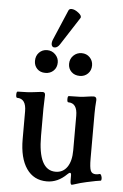

<svg xmlns="http://www.w3.org/2000/svg" viewBox="-58 -873 596 931"><g transform="rotate(5 240.5 -407.5)"><path d="M210.9 -655.8Q201.7 -641.6 189.5 -639.4Q177.2 -637.2 172.6 -647Q168 -656.7 173.8 -673.8L237.8 -824.2Q241.7 -832 252 -832Q267.6 -832 286.4 -817.1Q305.2 -802.2 298.8 -792ZM151.9 -512.2Q127 -512.2 112.1 -527.6Q97.2 -543 97.2 -565.9Q97.2 -590.8 112.8 -606.9Q128.4 -623 151.9 -623Q175.3 -623 191.7 -606.4Q208 -589.8 208 -567.9Q208 -543 192.1 -527.6Q176.3 -512.2 151.9 -512.2ZM319.8 -512.2Q294.4 -512.2 278.8 -527.6Q263.2 -543 263.2 -565.9Q263.2 -590.3 279.8 -606.7Q296.4 -623 319.8 -623Q343.8 -623 359.4 -606.9Q375 -590.8 375 -567.9Q375 -543.5 359.1 -527.8Q343.3 -512.2 319.8 -512.2ZM327.1 17.1Q319.8 17.1 319.8 -4.9V-27.8Q319.8 -40 314 -40Q309.6 -40 301.8 -32.2Q258.3 11.2 205.1 11.2Q141.1 11.2 106 -39.8Q70.8 -90.8 70.8 -183.1V-317.9Q70.8 -379.9 26.9 -379.9Q21 -379.9 21 -395Q21 -410.2 26.9 -410.2Q74.7 -410.2 109.9 -415Q139.2 -418.9 147.9 -418.9Q160.2 -418.9 160.2 -404.8Q158.2 -353 158.2 -338.9V-206.1Q158.2 -39.1 243.2 -39.1Q279.3 -39.1 299.6 -68.4Q319.8 -97.7 319.8 -149.9V-317.9Q319.8 -379.9 275.9 -379.9Q270 -379.9 270 -395Q270 -410.2 275.9 -410.2Q336.9 -410.2 361.8 -415Q388.7 -418.9 396 -418.9Q410.2 -418.9 410.2 -402.8Q407.2 -367.2 407.2 -338.9V-118.2Q407.2 -73.7 413.6 -58.8Q419.9 -43.9 439 -43.9Q447.8 -43.9 458 -46.9Q462.4 -47.9 465.8 -39.8Q469.2 -31.7 469 -24.2Q468.8 -16.6 465.8 -15.1Q450.2 -13.7 397 -2Q370.6 3.4 335 15.1Q329.1 17.1 327.1 17.1Z"/></g></svg>

Font: Junicode SmCond Medium
Style: Regular
Weight: 500
Width: 4
Designer: Peter S. Baker
Version: Version 2.206